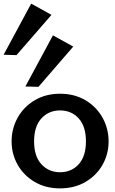

<svg xmlns="http://www.w3.org/2000/svg" viewBox="-32 -1027 635 1059"><path d="M299 12Q220 12 159.5 -23.5Q99 -59 65.5 -118Q32 -177 32 -247Q32 -318 65.5 -378Q99 -438 159.5 -474Q220 -510 299 -510Q379 -510 439.5 -474Q500 -438 533.5 -378Q567 -318 567 -247Q567 -177 533.5 -118Q500 -59 439.5 -23.5Q379 12 299 12ZM299 -77Q362 -77 402 -121Q442 -165 442 -247Q442 -330 402 -374Q362 -418 299 -418Q237 -418 196.5 -374Q156 -330 156 -247Q156 -165 196.5 -121Q237 -77 299 -77ZM180 -548 108 -550 260 -832 372 -770ZM59 -723 -12 -725 140 -1007 252 -945Z"/></svg>

Font: Panamera
Style: Bold
Weight: 700
Designer: Bastien Sozeau
Foundry: NBR — Bastien Sozeau
Version: Version 3.002; ttfautohint (v1.8.4.7-5d5b);gftools[0.9.33]